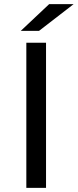

<svg xmlns="http://www.w3.org/2000/svg" viewBox="-20 -906 375 926"><path d="M202 0V-700H107V0ZM168 -757 335 -886H217L80 -757Z"/></svg>

Font: Montserrat-Alt1 Med
Style: Regular
Weight: 500
Designer: Differentunic
Foundry: Differentunic
Version: Version 7.222